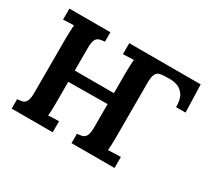

<svg xmlns="http://www.w3.org/2000/svg" viewBox="-135 -932 1277 1164"><g transform="rotate(30 503.5 -350.0)"><path d="M50 0V-66Q73 -67 88.5 -72Q104 -77 112.5 -95Q121 -113 121 -153V-536Q121 -563 122.5 -588Q124 -613 125 -626Q109 -625 85 -624.5Q61 -624 50 -623V-700H337V-634Q315 -633 299 -628Q283 -623 274.5 -605.5Q266 -588 266 -547V-391H591V-315L266 -312V-164Q266 -137 265 -112Q264 -87 262 -74Q278 -76 302.5 -76.5Q327 -77 337 -77V0ZM469 0V-66Q492 -67 507.5 -72Q523 -77 531.5 -95Q540 -113 540 -153V-536Q540 -563 541.5 -588Q543 -613 544 -626Q528 -625 504 -624.5Q480 -624 469 -623V-700H969L975 -506H909Q909 -561 890 -589Q871 -617 843 -626.5Q815 -636 788 -635L752 -634Q731 -634 716 -628.5Q701 -623 693 -604.5Q685 -586 685 -547V-164Q685 -137 684 -112Q683 -87 681 -74Q692 -75 710 -75.5Q728 -76 745.5 -76.5Q763 -77 770 -77V0Z"/></g></svg>

Font: Lora
Style: Weight 700
Weight: 700
Designer: Olga Karpushina, Alexei Vanyashin (Cyrillic)
Foundry: Cyreal
Version: Version 3.001